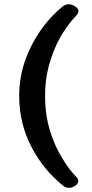

<svg xmlns="http://www.w3.org/2000/svg" viewBox="-20 -835 440 920"><path d="M279 52Q189 -22 135 -123Q72 -239 72 -375Q72 -470 104 -555Q136 -639 188 -708Q208 -734 230.5 -758Q253 -782 279 -803Q307 -825 339 -805Q370 -786 344 -759Q313 -726 287 -686Q248 -628 222 -547Q196 -466 196 -375Q196 -285 220 -207Q244 -129 284 -68Q310 -24 344 11Q369 36 339 56Q307 76 279 52Z"/></svg>

Font: MaokenZhuyuanTi
Style: Regular
Weight: 400
Designer: Fontworks Inc & LongZhuTi team: ZERO子、时光羊、荆南、频凡、刘鹏、Little White Dog、帆影Magmeta、奈白不弍、白日月球、ChaoTawei、雨三（排名不分先后）
Version: Version 1.000; 20230222